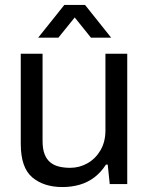

<svg xmlns="http://www.w3.org/2000/svg" viewBox="-20 -743 602 775"><path d="M232 12Q156.5 12 110.1 -27.2Q63.8 -66.4 63.8 -162.7V-526H151.8V-174.6Q151.8 -142 159.9 -121Q168 -100 182.8 -87.8Q197.6 -75.6 218.1 -70.6Q238.6 -65.6 262.9 -65.6Q300.5 -65.6 333 -83.9Q365.5 -102.2 385.6 -136.4Q405.6 -170.7 405.6 -216.8V-526H493.6V0H423L414.8 -78.7H407.8Q387.1 -46.9 360.5 -26.8Q333.9 -6.7 301.5 2.6Q269.1 12 232 12ZM134.1 -591 239.6 -723H323.3L428.7 -591H347.1L259.4 -700.1L303.5 -699.6L215.7 -591Z"/></svg>

Font: Archivo SemiBold
Style: Regular
Weight: 600
Designer: Hector Gatti
Foundry: Omnibus-Type
Version: Version 2.001